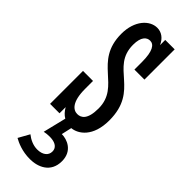

<svg xmlns="http://www.w3.org/2000/svg" viewBox="-230 -492 705 705"><g transform="rotate(45 122.5 -140.0)"><path d="M73 0V-32C81 -18 90 -8 102 -1L80 89C89 87 98 86 108 86C131 86 154 93 154 118C154 138 137 152 109 152C87 152 67 142 52 130L28 173C44 182 74 196 115 196C156 196 204 177 204 118C204 64 160 48 133 48L142 8C175 5 221 -26 221 -111C221 -268 86 -251 86 -369C86 -411 103 -424 120 -424C139 -424 154 -405 154 -347V-308H206V-465H157V-438C146 -463 127 -476 105 -476C66 -476 27 -436 27 -367C27 -222 162 -230 162 -114C162 -57 141 -44 121 -44C100 -44 76 -62 76 -130V-171H24V0Z"/></g></svg>

Font: Stint Ultra Condensed
Style: Regular
Weight: 400
Width: 1
Designer: Astigmatic (AOETI)
Foundry: Astigmatic (AOETI)
Version: Version 1.000